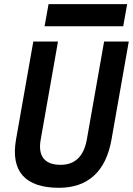

<svg xmlns="http://www.w3.org/2000/svg" viewBox="-20 -893 639 923"><path d="M263.2 9.8C402.8 9.8 489.3 -68.8 516.1 -222.7L599.1 -693.4H480.5L397.5 -222.7C383.3 -142.1 340.8 -100.6 271.5 -100.6C194.3 -100.6 161.1 -142.6 175.8 -222.7L258.8 -693.4H140.1L57.1 -222.7C30.3 -69.8 100.6 9.8 263.2 9.8ZM194.3 -766.6H572.3L591.3 -873H213.4Z"/></svg>

Font: Cascadia Mono SemiBold
Style: Italic
Weight: 600
Italic angle: -10°
Monospace: yes
Designer: Aaron Bell
Foundry: Saja Typeworks
Version: Version 2404.023